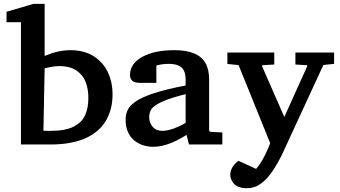

<svg xmlns="http://www.w3.org/2000/svg" viewBox="-20 -757 1780 1006"><path d="M569.8 -263.2Q569.8 -235.8 565.7 -210.2Q561.5 -184.6 551 -157.7Q540.5 -130.9 524.2 -108.2Q507.8 -85.4 482.2 -65.2Q456.5 -44.9 423.6 -30.8Q390.6 -16.6 345.5 -8.3Q300.3 0 246.1 0H89.8V-640.6H14.2V-695.3L155.3 -736.8H213.9V-463.9L219.7 -466.3Q287.1 -494.1 349.6 -494.1Q386.2 -494.1 418 -485.4Q449.7 -476.6 473.6 -460.7Q497.6 -444.8 516.1 -423.3Q534.7 -401.9 546.4 -376Q558.1 -350.1 564 -321.8Q569.8 -293.5 569.8 -263.2ZM442.9 -244.1Q442.9 -265.6 439.9 -284.7Q437 -303.7 430.4 -323Q423.8 -342.3 412.1 -357.7Q400.4 -373 384 -385.3Q367.7 -397.5 343.8 -404.1Q319.8 -410.6 290.5 -410.6Q276.4 -410.6 257.3 -408Q238.3 -405.3 213.9 -398.9L207.5 -71.8Q212.9 -71.8 212.9 -71.8Q220.2 -71.3 228 -71.3H244.1Q283.2 -71.3 314 -76.9Q344.7 -82.5 366.2 -93.8Q387.7 -105 402.8 -119.9Q418 -134.8 426.5 -154.8Q435.1 -174.8 439 -196.3Q442.9 -217.8 442.9 -244.1Z M761.7 -142.1Q761.7 -113.8 780 -92.5Q798.3 -71.3 831.1 -71.3Q843.8 -71.3 859.1 -74.7Q874.5 -78.1 887.5 -82.5Q900.4 -86.9 914.3 -93.3Q928.2 -99.6 936.5 -104Q944.8 -108.4 952.6 -113.3V-263.7Q873 -244.1 830.1 -224.4Q787.1 -204.6 774.4 -186.8Q761.7 -168.9 761.7 -142.1ZM661.1 -363.8Q661.1 -422.9 724.6 -458.5Q788.1 -494.1 893.6 -494.1Q956.5 -494.1 996.8 -477.3Q1037.1 -460.4 1056.4 -426.8Q1075.7 -393.1 1075.7 -340.8V-75.7Q1075.7 -71.8 1077.9 -69.3Q1080.1 -66.9 1085.9 -65.9L1145 -63V0H970.2L957.5 -50.3Q859.9 12.2 782.7 12.2Q754.4 12.2 729 3.7Q703.6 -4.9 683.1 -21.5Q662.6 -38.1 650.4 -65.4Q638.2 -92.8 638.2 -127.4Q638.2 -142.6 640.4 -154.5Q642.6 -166.5 648.4 -179.4Q654.3 -192.4 664.8 -203.4Q675.3 -214.4 691.7 -225.8Q708 -237.3 731.7 -247.8Q755.4 -258.3 786.9 -268.6Q818.4 -278.8 859.9 -289.1Q901.4 -299.3 952.6 -309.1V-340.3Q952.6 -359.9 948.5 -374.3Q944.3 -388.7 936.8 -397.7Q929.2 -406.7 917.5 -412.4Q905.8 -418 892.8 -420.2Q879.9 -422.4 863.8 -422.4Q846.2 -422.4 830.1 -420.2Q814 -418 799.3 -413.6V-322.8H710.4Q689.5 -323.7 678.7 -330.1Q666.5 -337.4 662.6 -351.6Q661.1 -357.4 661.1 -363.8Z M1272 229Q1248 229 1230 221.7Q1211.9 214.4 1203.1 202.9Q1194.3 191.4 1190.4 180.4Q1186.5 169.4 1186.5 159.7Q1186.5 121.1 1223.1 90.3L1229 85.4L1321.8 127.9Q1356.4 89.8 1388.7 11.2Q1393.1 0.5 1395.5 -7.3L1230 -416L1171.4 -421.9V-481.9H1417V-418.9L1357.9 -415.5Q1353 -415 1353 -411.6Q1353 -411.1 1353 -410.2L1469.7 -144L1589.8 -410.2V-411.1Q1590.3 -412.1 1590.3 -412.1V-412.6Q1590.3 -414.6 1587.4 -415.5Q1586.9 -415.5 1585.9 -415.5L1527.8 -418.9V-481.9H1730.5V-422.4L1674.3 -416.5L1456.1 56.2Q1439 90.3 1421.9 117.9Q1404.8 145.5 1390.4 163.3Q1376 181.2 1360.6 194.1Q1345.2 207 1334 213.6Q1322.8 220.2 1309.8 223.9Q1296.9 227.5 1289.3 228.3Q1281.7 229 1272 229Z"/></svg>

Font: TAML ThiruValluvar
Style: Bold
Weight: 400
Version: Version 0.271; dev 7ad24fM